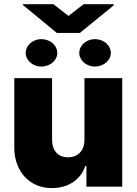

<svg xmlns="http://www.w3.org/2000/svg" viewBox="-20 -912 667 938"><path d="M392.6 -530.3H577.1V0H402.3V-100.6H396.5Q378.9 -49.8 335.7 -21.5Q292.5 6.8 233.4 6.8Q179.2 6.8 137.5 -18.6Q95.7 -43.9 72.8 -89.1Q49.8 -134.3 49.8 -192.4V-530.3H234.4V-230.5Q234.4 -189.9 254.9 -166.7Q275.4 -143.6 312.5 -143.6Q349.1 -143.6 371.1 -167Q393.1 -190.4 392.6 -231.4ZM181.6 -720.7Q202.6 -720.7 220.7 -711.7Q238.8 -702.6 249.3 -687Q259.8 -671.4 259.8 -653.3Q259.8 -634.8 249 -619.6Q238.3 -604.5 220.2 -595.7Q202.1 -586.9 181.6 -586.9Q161.6 -586.9 144 -595.9Q126.5 -605 116 -620.4Q105.5 -635.7 105.5 -653.3Q105.5 -671.4 116 -687Q126.5 -702.6 144 -711.7Q161.6 -720.7 181.6 -720.7ZM443.4 -720.7Q464.4 -720.7 482.4 -711.7Q500.5 -702.6 511 -687Q521.5 -671.4 521.5 -653.3Q521.5 -635.7 511 -620.4Q500.5 -605 482.4 -595.9Q464.4 -586.9 443.4 -586.9Q423.3 -586.9 405.8 -595.9Q388.2 -605 377.7 -620.4Q367.2 -635.7 367.2 -653.3Q367.2 -671.4 377.7 -687Q388.2 -702.6 405.8 -711.7Q423.3 -720.7 443.4 -720.7ZM314.5 -834 388.7 -891.6H535.2V-885.7L370.1 -751H257.8L91.8 -887.7V-891.6H241.2Z"/></svg>

Font: Pretendard Std Black
Style: Regular
Weight: 900
Designer: Base glyphs from Inter by Rasmus Andersson; Hangeul glyphs from Noto Sans CJK(Source Han Sans) by Jang Soo-young and Kan
Foundry: Kil Hyung-jin
Version: Version 1.309